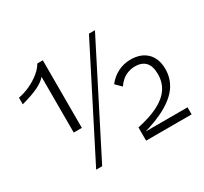

<svg xmlns="http://www.w3.org/2000/svg" viewBox="-143 -904 1178 1107"><g transform="rotate(-30 446.5 -350.0)"><path d="M199 -621Q177 -596 136.5 -576.5Q96 -557 26 -538V-582Q65 -589 103.5 -607Q142 -625 172 -649.5Q202 -674 216 -700H253V-250H199ZM560 -700H600L244 0H204ZM537 -89Q622 -107 677.5 -135.5Q733 -164 760.5 -204.5Q788 -245 788 -300Q788 -352 764.5 -378Q741 -404 695 -404Q662 -404 632.5 -389.5Q603 -375 577 -338L540 -375Q570 -413 609 -432Q648 -451 692 -451Q761 -451 800.5 -412Q840 -373 840 -303Q840 -246 810.5 -198Q781 -150 714 -110.5Q647 -71 537 -41ZM537 -48H840V-1H537Z"/></g></svg>

Font: Moderustic Light
Style: Regular
Weight: 300
Designer: Tural Alisoy
Foundry: TAFT Foundry
Version: Version 2.120